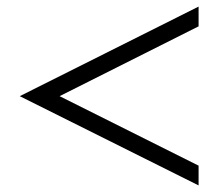

<svg xmlns="http://www.w3.org/2000/svg" viewBox="-20 -588 651 583"><path d="M583 -508 161 -296 583 -85V-25L40 -296L583 -568Z"/></svg>

Font: Triodion Unicode
Style: Normal
Weight: 400
Version: Version 1.1